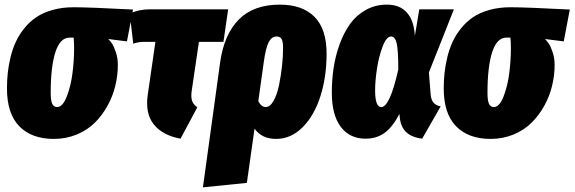

<svg xmlns="http://www.w3.org/2000/svg" viewBox="-20 -574 2457 821"><path d="M210 20Q115.7 20 62.7 -33.9Q9.8 -87.9 9.8 -195.8Q9.8 -230 13.2 -262.2Q16.6 -294.4 25.1 -329.6Q33.7 -364.7 47.6 -395Q61.5 -425.3 84 -453.1Q106.4 -481 135.3 -500.5Q164.1 -520 205.1 -531.5Q246.1 -543 294.9 -543Q360.4 -543 548.8 -533.2L522.9 -397L442.9 -407.2Q451.2 -398.9 459 -387.7Q466.8 -376.5 475.3 -351.1Q483.9 -325.7 483.9 -296.9Q483.9 -252 473.1 -207.3Q462.4 -162.6 439.7 -121.6Q417 -80.6 385.3 -49.1Q353.5 -17.6 308.1 1.2Q262.7 20 210 20ZM224.1 -116.2Q248 -116.2 265.6 -161.6Q283.2 -207 290 -261.7Q296.9 -316.4 296.9 -367.2Q296.9 -388.7 294.9 -413.1H277.8Q236.8 -413.1 216.8 -350.8Q196.8 -288.6 196.8 -176.8Q196.8 -143.6 203.4 -129.9Q210 -116.2 224.1 -116.2Z M830.6 -395 799.8 -186Q795.9 -158.7 801.3 -143.1Q806.6 -127.4 823.7 -115.2L752 19Q675.3 4.9 637.7 -42Q600.1 -88.9 611.8 -168.9L644.5 -395H593.8Q572.3 -395 549.8 -387.2L534.7 -516.1Q574.7 -534.2 620.6 -534.2H955.6L935.5 -395Z M1176.3 -554.2Q1272.9 -554.2 1324.7 -502.2Q1376.5 -450.2 1376.5 -344.2Q1376.5 -245.6 1350.3 -163.1Q1324.2 -80.6 1274.4 -30.3Q1224.6 20 1160.6 20Q1099.6 20 1068.4 -23.9L1035.6 208L847.7 227.1L921.4 -308.1Q938.5 -427.7 1001.5 -491Q1064.5 -554.2 1176.3 -554.2ZM1116.2 -116.2Q1134.8 -116.2 1149.9 -143.1Q1165 -169.9 1173.3 -210.7Q1181.6 -251.5 1186 -292.5Q1190.4 -333.5 1190.4 -368.2Q1190.4 -397.5 1183.8 -407.7Q1177.2 -418 1162.6 -418Q1141.6 -418 1128.9 -393.6Q1116.2 -369.1 1107.4 -305.2L1084.5 -141.1Q1098.1 -116.2 1116.2 -116.2Z M1634.3 -554.2Q1690.9 -554.2 1720.9 -519Q1751 -483.9 1753.9 -419.9L1772.9 -534.2H1920.9L1814 -264.2L1821.3 -171.9Q1823.2 -146.5 1834.2 -134.5Q1845.2 -122.6 1864.3 -119.1L1785.2 19Q1739.7 13.2 1716.1 -9.8Q1692.4 -32.7 1689 -76.2L1688 -86.9Q1660.2 -32.7 1625.7 -6.8Q1591.3 19 1543 19Q1475.6 19 1437.3 -31.5Q1398.9 -82 1398.9 -178.2Q1398.9 -231.9 1406.5 -283.2Q1414.1 -334.5 1432.1 -384.3Q1450.2 -434.1 1476.6 -471.2Q1502.9 -508.3 1543.7 -531.2Q1584.5 -554.2 1634.3 -554.2ZM1652.3 -418Q1632.3 -418 1616 -374.8Q1599.6 -331.5 1591.8 -279.5Q1584 -227.5 1584 -187Q1584 -116.2 1610.4 -116.2Q1647 -116.2 1683.1 -276.9Q1683.1 -357.4 1676.5 -387.7Q1669.9 -418 1652.3 -418Z M2077.6 20Q1983.4 20 1930.4 -33.9Q1877.4 -87.9 1877.4 -195.8Q1877.4 -230 1880.9 -262.2Q1884.3 -294.4 1892.8 -329.6Q1901.4 -364.7 1915.3 -395Q1929.2 -425.3 1951.7 -453.1Q1974.1 -481 2002.9 -500.5Q2031.7 -520 2072.8 -531.5Q2113.8 -543 2162.6 -543Q2228 -543 2416.5 -533.2L2390.6 -397L2310.5 -407.2Q2318.8 -398.9 2326.7 -387.7Q2334.5 -376.5 2343 -351.1Q2351.6 -325.7 2351.6 -296.9Q2351.6 -252 2340.8 -207.3Q2330.1 -162.6 2307.4 -121.6Q2284.7 -80.6 2252.9 -49.1Q2221.2 -17.6 2175.8 1.2Q2130.4 20 2077.6 20ZM2091.8 -116.2Q2115.7 -116.2 2133.3 -161.6Q2150.9 -207 2157.7 -261.7Q2164.6 -316.4 2164.6 -367.2Q2164.6 -388.7 2162.6 -413.1H2145.5Q2104.5 -413.1 2084.5 -350.8Q2064.5 -288.6 2064.5 -176.8Q2064.5 -143.6 2071 -129.9Q2077.6 -116.2 2091.8 -116.2Z"/></svg>

Font: Fira Sans Compressed Heavy
Style: Italic
Weight: 900
Width: 3
Italic angle: -8°
Designer: Carrois Corporate & Edenspiekermann AG
Foundry: Carrois Corporate GbR & Edenspiekermann AG
Version: Version 4.203;PS 004.203;hotconv 1.0.88;makeotf.lib2.5.64775